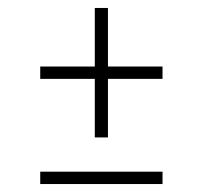

<svg xmlns="http://www.w3.org/2000/svg" viewBox="-20 -540 509 482"><path d="M388 -373V-342H251V-195H218V-342H81V-373H218V-520H251V-373ZM81 -78V-109H388V-78Z"/></svg>

Font: Raleway-v4020 ExtraLight
Style: Regular
Weight: 275
Designer: Matt McInerney, Pablo Impallari, Rodrigo Fuenzalida
Foundry: Matt McInerney, Pablo Impallari, Rodrigo Fuenzalida
Version: Version 4.020;PS 004.020;hotconv 1.0.88;makeotf.lib2.5.64775